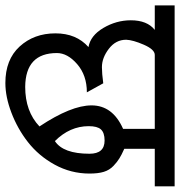

<svg xmlns="http://www.w3.org/2000/svg" viewBox="-8 -654 661 704"><g transform="rotate(90 322.0 -302.5)"><path d="M434.1 -117.2Q356.9 -233.4 356.9 -308.1Q356.9 -385.7 442.9 -423.8V-540H171.9Q151.9 -540 134.3 -499.5Q117.2 -460 116.2 -435.1Q116.2 -397 149.4 -371.6Q182.6 -346.2 216.8 -346.2Q239.7 -346.2 275.9 -351.1L309.1 -291Q246.6 -291 205.6 -255.4Q165 -220.2 165 -181.2Q165 -65.9 289.1 -64.9Q378.9 -64.9 434.1 -117.2ZM487.8 -173.8Q534.2 -204.1 534.2 -300.8Q534.2 -356 485.8 -356Q457 -356 444.8 -342.3Q433.1 -329.1 433.1 -297.9Q433.1 -228.5 487.8 -173.8ZM143.1 -296.9Q101.1 -304.2 73.2 -351.1Q44.9 -398.9 44.9 -452.1Q44.9 -512.2 80.1 -540H-9.8V-612.8H653.8V-540H516.1V-428.2Q539.1 -418 551.3 -410.2Q565.4 -401.4 578.6 -388.7Q594.2 -374 600.6 -353Q606.9 -332.5 606.9 -300.8Q606.9 -232.4 574.2 -172.9Q542 -114.3 491.2 -74.7Q442.4 -36.6 383.3 -14.2Q325.7 7.8 274.9 7.8Q189 7.8 141.1 -44.4Q92.8 -97.2 92.8 -175.8Q92.8 -252.4 143.1 -296.9Z"/></g></svg>

Font: Miedinger*
Style: Book
Weight: 400
Version: Version 001.000